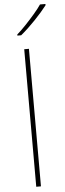

<svg xmlns="http://www.w3.org/2000/svg" viewBox="-65 -1028 358 1057"><g transform="rotate(-5 114.5 -499.0)"><path d="M117 0H91V-760H117ZM229 -991Q203 -957 162 -914Q121 -871 81 -838H60V-844Q83 -864 109.5 -892Q136 -920 160.5 -948.5Q185 -977 199 -998H229Z"/></g></svg>

Font: Noto Sans Gujarati Thin
Style: Regular
Weight: 100
Designer: Jelle Bosma - Monotype Design Team, Universal Thirst
Foundry: Monotype Imaging Inc.
Version: Version 2.106; ttfautohint (v1.8.4.7-5d5b)